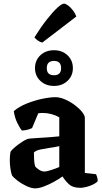

<svg xmlns="http://www.w3.org/2000/svg" viewBox="-20 -1036 565 1059"><path d="M174 3Q153 3 125.5 -10Q98 -23 76 -40Q54 -57 46 -69Q41 -83 37.5 -106Q34 -129 34 -153Q34 -165 35 -177Q36 -189 38 -199Q44 -209 62.5 -224.5Q81 -240 101 -253Q121 -266 133 -270Q143 -272 167.5 -273.5Q192 -275 220 -277Q236 -278 243 -278.5Q250 -279 262.5 -280Q275 -281 307 -284V-389Q288 -400 264 -406.5Q240 -413 216 -413Q203 -413 191 -411L157 -330Q151 -326 136 -321.5Q121 -317 101 -316Q89 -330 75 -359Q61 -388 56 -423Q85 -448 127.5 -465Q170 -482 213 -491Q256 -500 286 -500Q310 -500 338 -488Q366 -476 391 -457.5Q416 -439 432 -419.5Q448 -400 448 -385V-82L510 -75Q512 -70 515.5 -60Q519 -50 519 -37Q511 -27 493.5 -18.5Q476 -10 456.5 -5Q437 0 423 0Q381 0 359 -21Q337 -42 325 -63Q306 -49 278 -33.5Q250 -18 222 -7.5Q194 3 174 3ZM224 -90Q237 -90 263.5 -98.5Q290 -107 307 -115V-230Q295 -227 280.5 -224.5Q266 -222 251 -220Q226 -216 203 -211.5Q180 -207 167 -195Q167 -181 168 -157.5Q169 -134 174 -118Q180 -110 195 -100Q210 -90 224 -90ZM278 -562Q232 -562 202.5 -590Q173 -618 173 -660Q173 -703 202.5 -731Q232 -759 278 -759Q323 -759 352.5 -731Q382 -703 382 -660Q382 -618 352.5 -590Q323 -562 278 -562ZM278 -621Q317 -621 317 -660Q317 -700 278 -700Q238 -700 238 -660Q238 -621 278 -621ZM213 -801Q198 -805 186.5 -814Q175 -823 170 -830Q205 -886 238 -928Q271 -970 296 -993Q321 -1016 333 -1016Q342 -1016 356 -1005.5Q370 -995 382.5 -978.5Q395 -962 401 -945Z"/></svg>

Font: Texturina 72pt ExtraBold
Style: Regular
Weight: 800
Designer: Guillermo Torres Carreño
Foundry: Omnibus-Type
Version: Version 1.002; ttfautohint (v1.8.3)